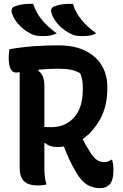

<svg xmlns="http://www.w3.org/2000/svg" viewBox="-20 -955 640 995"><path d="M358 -935Q372 -889 402 -852.5Q432 -816 479 -782Q460 -773 443.5 -770.5Q427 -768 407 -768Q387 -768 372.5 -770.5Q358 -773 344 -781Q275 -817 249 -880Q237 -911 259 -921Q278 -929 302.5 -932.5Q327 -936 358 -935ZM152 -935Q167 -889 197 -852.5Q227 -816 274 -782Q254 -773 238 -770.5Q222 -768 202 -768Q182 -768 167.5 -770.5Q153 -773 138 -781Q106 -798 81 -823.5Q56 -849 44 -880Q32 -911 54 -921Q73 -929 97.5 -932.5Q122 -936 152 -935ZM221 1Q202 6 177 6Q128 6 105 -15.5Q82 -37 82 -85V-581Q70 -579 64 -579Q25 -579 25 -657Q25 -669 26.5 -679.5Q28 -690 29 -700Q93 -711 156.5 -715.5Q220 -720 279 -720Q369 -720 426 -690Q483 -660 509.5 -612Q536 -564 536 -510V-495Q536 -405 499.5 -338.5Q463 -272 408 -234Q426 -200 448 -165Q465 -138 482 -126.5Q499 -115 519 -115Q542 -115 555 -127H561Q568 -103 568 -75Q568 -46 562.5 -27Q557 -8 547 2Q529 20 498 20Q461 20 431.5 2Q402 -16 377 -58Q356 -93 340 -127Q324 -161 311 -196Q295 -193 278 -193Q236 -193 216 -213H210V-91Q210 -64 212 -42.5Q214 -21 221 1ZM210 -509V-297Q223 -296 246 -296Q318 -296 363.5 -346Q409 -396 409 -490V-504Q409 -548 395 -576Q371 -589 345 -594Q319 -599 281 -599Q254 -599 228.5 -597.5Q203 -596 181 -594L179 -588Q210 -567 210 -509Z"/></svg>

Font: Recursive Sn Csl St SmB
Style: Regular
Weight: 600
Version: Version 1.079;hotconv 1.0.112;makeotfexe 2.5.65598; ttfautoh